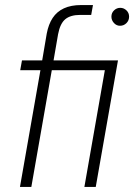

<svg xmlns="http://www.w3.org/2000/svg" viewBox="-20 -740 531 760"><path d="M59 0 140 -462H60L67 -501H147L165 -607Q172 -644 188.5 -669Q205 -694 233 -707Q261 -720 301 -720H348L341 -681H298Q259 -681 238.5 -664Q218 -647 210 -605L192 -501H447L359 0H314L395 -462H185L104 0ZM455 -638Q441 -638 431 -649Q421 -660 421 -674Q421 -689 431.5 -699Q442 -709 456 -709Q470 -709 480.5 -699Q491 -689 491 -674Q491 -659 480.5 -648.5Q470 -638 455 -638Z"/></svg>

Font: DM Sans 18pt ExtraLight
Style: Italic
Weight: 250
Italic angle: -10°
Designer: Colophon Foundry, Jonny Pinhorn
Foundry: Colophon Foundry
Version: Version 4.004;gftools[0.9.30]